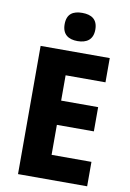

<svg xmlns="http://www.w3.org/2000/svg" viewBox="-100 -1086 712 1053"><g transform="rotate(10 256.0 -559.0)"><path d="M271 -1025C220 -1025 186 -1005 186 -947C186 -890 221 -868 271 -868C321 -868 357 -890 357 -947C357 -1004 322 -1025 271 -1025ZM462 -93V-229H240V-396H446V-531H240V-672H462V-807H77V-93Z"/></g></svg>

Font: Noto Sans Kannada UI SemiCondensed ExtraBold
Style: Regular
Weight: 800
Width: 4
Designer: Jelle Bosma - Monotype Design Team
Foundry: Monotype Imaging Inc.
Version: Version 2.005